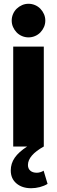

<svg xmlns="http://www.w3.org/2000/svg" viewBox="-20 -776 302 1017"><path d="M131 -578Q113 -578 96.5 -585Q80 -592 68 -604.5Q56 -617 49 -633Q42 -649 42 -667Q42 -685 49 -701.5Q56 -718 68.5 -730Q81 -742 97 -749Q113 -756 131 -756Q149 -756 165.5 -749Q182 -742 194 -729.5Q206 -717 213 -701Q220 -685 220 -667Q220 -649 213 -633Q206 -617 194 -604.5Q182 -592 165.5 -585Q149 -578 131 -578ZM212 0Q128 47 128 98Q128 117 140.5 128Q153 139 175 139Q184 139 194 136Q204 133 211 128Q216 145 221.5 163Q227 181 232 198Q214 209 191 215Q168 221 145 221Q97 221 67 195.5Q37 170 37 127Q37 90 58 59.5Q79 29 124 0H50V-529H212Z"/></svg>

Font: Rosa Sans Black
Style: Regular
Weight: 900
Designer: Pentagram / MCKL
Foundry: Pentagram / MCKL
Version: Version 1.005;September 16, 2019;FontCreator 11.5.0.2425 64-